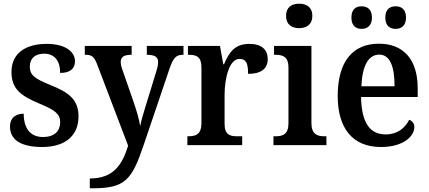

<svg xmlns="http://www.w3.org/2000/svg" viewBox="-20 -784 2318 1037"><path d="M208 10C332 10 404 -51 404 -155C404 -246 352 -285 254 -324C170 -358 141 -377 141 -424C141 -467 167 -494 219 -494C273 -494 305 -457 305 -390C358 -390 385 -413 385 -453C385 -502 337 -547 232 -547C118 -547 42 -496 42 -396C42 -305 90 -267 194 -224C277 -189 305 -169 305 -124C305 -77 275 -44 212 -44C142 -44 108 -93 108 -170C72 -170 34 -153 34 -100C34 -31 90 10 208 10Z M465 180V233H479C657 233 692 188 756 -1L896 -414C916 -473 932 -488 968 -488H971V-536H773V-488H777C816 -487 834 -477 834 -448C834 -434 829 -413 824 -398L765 -206C755 -172 744 -138 737 -103C733 -134 718 -186 701 -235L643 -402C636 -420 632 -436 632 -449C632 -475 648 -488 688 -488H691V-536H438V-488H442C475 -488 488 -479 504 -438L672 3C640 107 592 180 465 180Z M992 0H1288V-48H1261C1222 -48 1193 -56 1193 -115V-273C1193 -354 1216 -466 1274 -466C1310 -466 1320 -440 1320 -385C1390 -385 1426 -413 1426 -465C1426 -514 1395 -547 1327 -547C1250 -547 1218 -504 1190 -437H1186L1168 -536H995V-488H999C1040 -488 1068 -479 1068 -420V-120C1068 -57 1037 -48 996 -48H992Z M1596 -632C1635 -632 1667 -651 1667 -698C1667 -746 1635 -764 1596 -764C1556 -764 1525 -746 1525 -698C1525 -651 1556 -632 1596 -632ZM1457 0H1743V-48H1732C1692 -48 1662 -60 1662 -120V-536H1460V-488H1470C1509 -488 1538 -476 1538 -420V-118C1538 -60 1509 -48 1469 -48H1457Z M2117 -628C2146 -628 2173 -644 2173 -689C2173 -735 2146 -750 2117 -750C2087 -750 2061 -735 2061 -689C2061 -644 2087 -628 2117 -628ZM1933 -628C1962 -628 1989 -644 1989 -689C1989 -735 1962 -750 1933 -750C1903 -750 1878 -735 1878 -689C1878 -644 1903 -628 1933 -628ZM2037 10C2163 10 2218 -51 2218 -98C2218 -118 2205 -132 2190 -137C2169 -94 2127 -58 2064 -58C1978 -58 1933 -119 1930 -260H2236V-307C2236 -465 2157 -548 2027 -548C1885 -548 1804 -452 1804 -265C1804 -91 1885 10 2037 10ZM2111 -318H1932C1936 -428 1970 -489 2028 -489C2088 -489 2111 -422 2111 -318Z"/></svg>

Font: Noto Serif Khmer SemiCondensed SemiBold
Style: Regular
Weight: 600
Width: 4
Designer: Danh Hong and the Monotype Design Team
Foundry: Monotype Imaging Inc.
Version: Version 2.004